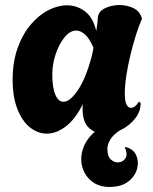

<svg xmlns="http://www.w3.org/2000/svg" viewBox="-20 -525 604 760"><path d="M394 5Q359 5 333 -18Q307 -41 307 -93Q307 -98 307 -103Q307 -108 308 -113Q278 -53 240.5 -24.5Q203 4 165 4Q130 4 99 -20.5Q68 -45 49 -93Q30 -141 30 -209Q30 -279 49.5 -334Q69 -389 101 -427Q133 -465 171 -484.5Q209 -504 245 -504Q285 -504 317 -479.5Q349 -455 361 -402Q364 -419 365.5 -433Q367 -447 367 -452Q368 -479 394.5 -492Q421 -505 453 -505Q481 -505 506 -494Q531 -483 540 -457L542 -451Q530 -424 518 -386Q506 -348 496 -306.5Q486 -265 480 -225.5Q474 -186 474 -156Q474 -123 481 -110.5Q488 -98 498 -98Q515 -98 529 -122L537 -118Q537 -84 515 -56Q493 -28 460 -11.5Q427 5 394 5ZM231 -122Q257 -122 288.5 -168.5Q320 -215 343 -302Q345 -311 347 -319.5Q349 -328 350 -336Q334 -373 316.5 -388.5Q299 -404 282 -404Q257 -404 235.5 -377.5Q214 -351 200.5 -311Q187 -271 187 -231Q187 -176 199.5 -149Q212 -122 231 -122ZM413 215Q371 215 343 192.5Q315 170 305.5 135Q296 100 309.5 61Q323 22 363 -10H456Q428 8 416.5 27.5Q405 47 405 64Q405 94 419.5 107Q434 120 451.5 117.5Q469 115 477.5 99.5Q486 84 474 58L476 57Q506 63 518 87.5Q530 112 523 141.5Q516 171 488.5 193Q461 215 413 215Z"/></svg>

Font: Agbalumo
Style: Regular
Weight: 400
Designer: Raphael Alegbeleye
Foundry: Sorkin Type Co.
Version: Version 1.000; ttfautohint (v1.8.4)